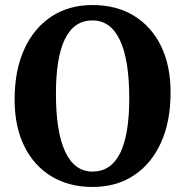

<svg xmlns="http://www.w3.org/2000/svg" viewBox="-20 -726 735 762"><path d="M347 16Q253 16 183.5 -26.5Q114 -69 76 -146.5Q38 -224 38 -331Q38 -446 76 -530Q114 -614 183.5 -660Q253 -706 347 -706Q442 -706 511.5 -663.5Q581 -621 619 -543.5Q657 -466 657 -359Q657 -244 619 -160Q581 -76 511.5 -30Q442 16 347 16ZM347 -45Q493 -45 493 -336Q493 -488 456 -566.5Q419 -645 347 -645Q202 -645 202 -354Q202 -202 239 -123.5Q276 -45 347 -45Z"/></svg>

Font: Platypi SemiBold
Style: Regular
Weight: 600
Designer: David Sargent
Foundry: Bolt Cutter Type
Version: Version 1.200; ttfautohint (v1.8.4.7-5d5b)